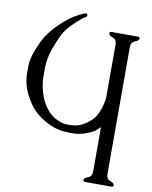

<svg xmlns="http://www.w3.org/2000/svg" viewBox="-103 -774 892 1130"><g transform="rotate(10 343.0 -209.5)"><path d="M521 -54.7Q497.1 -30.8 492.7 -28.3Q469.2 -13.7 434.8 -1.7Q400.4 10.3 363.8 10.3H344.7Q274.4 10.3 219.2 -16.8Q164.1 -43.9 128.9 -79.1Q95.7 -111.8 66.7 -170.2Q37.6 -228.5 37.6 -293.5V-333Q37.6 -377 60.8 -435.3Q84 -493.7 102.1 -521Q139.2 -576.7 196 -626Q252.9 -675.3 315.9 -698.7Q327.6 -698.7 327.6 -687.5Q327.6 -680.2 318.8 -675.8Q310.1 -671.4 300.8 -664.1Q274.4 -643.6 243.7 -611.8Q212.9 -580.1 197.3 -550.8Q176.8 -511.2 156.2 -453.4Q135.7 -395.5 135.7 -336.4V-290.5Q135.7 -243.2 150.1 -195.8Q164.6 -148.4 184.1 -120.1Q206.5 -85.4 236.8 -64Q247.6 -56.2 272.7 -45.7Q297.9 -35.2 316.4 -35.2H341.8Q387.2 -35.2 425.5 -59.6Q463.9 -84 482.4 -111.8Q508.8 -151.9 521 -224.1V-546.9Q521 -577.6 497.3 -585.9Q473.6 -594.2 473.6 -606.4Q473.6 -616.7 483.4 -616.7H644Q653.8 -616.7 653.8 -606.4Q653.8 -594.2 630.1 -585.9Q606.4 -577.6 606.4 -546.9V210Q606.4 240.7 630.1 249Q653.8 257.3 653.8 269.5Q653.8 279.8 644 279.8H483.4Q473.6 279.8 473.6 269.5Q473.6 257.3 497.3 249Q521 240.7 521 210Z"/></g></svg>

Font: Caudex
Style: Regular
Weight: 400
Version: Version 1.01